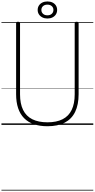

<svg xmlns="http://www.w3.org/2000/svg" viewBox="-20 -1720 1305 2645"><path d="M634 19Q528 19 447 -9Q366 -37 311.5 -92.5Q257 -148 229.5 -230.5Q202 -313 202 -422V-1401Q202 -1411 208 -1415.5Q214 -1420 228 -1420Q243 -1420 249.5 -1415.5Q256 -1411 256 -1401V-420Q256 -292 298 -206Q340 -120 424.5 -77.5Q509 -35 635 -35Q759 -35 842.5 -77.5Q926 -120 967.5 -206Q1009 -292 1009 -420V-1401Q1009 -1411 1015.5 -1415.5Q1022 -1420 1036 -1420Q1063 -1420 1063 -1401V-422Q1063 -277 1015 -178.5Q967 -80 871.5 -30.5Q776 19 634 19ZM633 -1465Q594 -1465 563.5 -1480.5Q533 -1496 516 -1522.5Q499 -1549 499 -1583Q499 -1617 516 -1643.5Q533 -1670 563.5 -1685Q594 -1700 633 -1700Q673 -1700 703.5 -1685Q734 -1670 750.5 -1643.5Q767 -1617 767 -1583Q767 -1549 750.5 -1522.5Q734 -1496 703.5 -1480.5Q673 -1465 633 -1465ZM633 -1509Q671 -1509 693.5 -1530Q716 -1551 716 -1583Q716 -1615 693.5 -1635.5Q671 -1656 633 -1656Q595 -1656 572.5 -1635.5Q550 -1615 550 -1583Q550 -1551 572.5 -1530Q595 -1509 633 -1509ZM0 895H1265V905H0ZM0 -20H1265V0H0ZM0 -505H1265V-500H0ZM0 -1415H1265V-1405H0Z"/></svg>

Font: Playwrite BE WAL Guides
Style: Regular
Weight: 400
Designer: Veronika Burian, José Scaglione
Foundry: TypeTogether
Version: Version 1.003